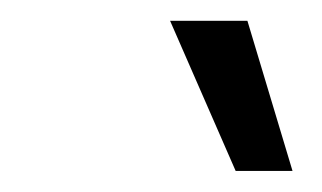

<svg xmlns="http://www.w3.org/2000/svg" viewBox="-20 -762 307 183"><path d="M204.6 -599.1 142.1 -742.2H215.8L258.8 -599.1Z"/></svg>

Font: Inter 24pt Light
Style: Italic
Weight: 300
Italic angle: -9.3988°
Designer: Rasmus Andersson
Foundry: rsms
Version: Version 4.001;git-66647c0bb